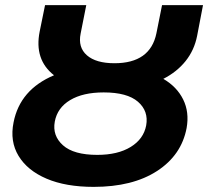

<svg xmlns="http://www.w3.org/2000/svg" viewBox="-20 -720 813 750"><path d="M346 10Q237 10 162 -22Q87 -54 52.5 -111Q18 -168 33 -242Q58 -370 191 -426Q113 -487 135 -597L156 -700H317L295 -589Q284 -535 319.5 -504Q355 -473 427 -473Q567 -473 591 -590L613 -700H773L750 -580Q739 -524 705 -481.5Q671 -439 618 -412Q671 -381 695.5 -331.5Q720 -282 709 -220Q689 -114 593.5 -52Q498 10 346 10ZM360 -115Q440 -115 490.5 -146Q541 -177 551 -230Q561 -286 519 -322.5Q477 -359 385 -359Q304 -359 254 -329Q204 -299 194 -245Q184 -190 226 -152.5Q268 -115 360 -115Z"/></svg>

Font: Montserrat
Style: Bold Italic
Weight: 700
Italic angle: -11.3°
Designer: Julieta Ulanovsky
Foundry: Julieta Ulanovsky
Version: Version 9.000; ttfautohint (v1.8.4.7-5d5b)